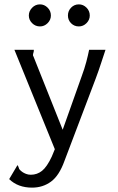

<svg xmlns="http://www.w3.org/2000/svg" viewBox="-20 -685 540 879"><path d="M59 -425 46 -457H135Q135 -449 133 -443.5Q131 -438 131 -433Q131 -429 133 -427L267 -91L354 -336Q367 -371 375 -401.5Q383 -432 388 -457H463Q454 -431 443.5 -398Q433 -365 418 -325L294 2L275 52Q251 119 213.5 146.5Q176 174 127 174Q62 174 22 135L60 71Q63 74 65 80.5Q67 87 68 89Q68 89 72 93.5Q76 98 82.5 102.5Q89 107 99 111Q109 115 121 115Q150 115 172.5 97Q195 79 217 32L231 -2ZM198 -650Q213 -635 213 -614Q213 -594 198 -579Q183 -564 163 -564Q142 -564 127 -579Q112 -594 112 -614Q112 -634 127 -649.5Q142 -665 163 -665Q183 -665 198 -650ZM376 -650Q391 -635 391 -614Q391 -594 376 -579Q361 -564 341 -564Q320 -564 305.5 -578.5Q291 -593 291 -614Q291 -635 305.5 -650Q320 -665 341 -665Q361 -665 376 -650Z"/></svg>

Font: InconsolataGo
Style: Regular
Weight: 400
Designer: Raph Levien, Kirill Tkachev
Foundry: Cyreal
Version: Version 1.013